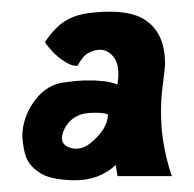

<svg xmlns="http://www.w3.org/2000/svg" viewBox="-20 -645 331 327"><path d="M272 -347Q274 -345 271 -345H181Q180 -345 180 -346L177 -364Q148 -337 105 -338Q63 -339 46 -352Q31 -362 25 -376Q20 -388 18 -412Q18 -445 39 -473.5Q60 -502 92 -505Q125 -510 153 -507Q168 -506 180 -501Q186 -537 170 -552Q154 -567 131 -555Q122 -551 112 -533H110Q99 -533 86 -543Q72 -552 57 -572V-573V-574Q76 -602 96 -612Q110 -620 133 -623Q201 -631 230 -609Q262 -586 261 -534Q261 -530 256 -490Q253 -463 255 -431Q258 -389 272 -347ZM135 -402Q163 -425 164 -450Q158 -453 142 -453Q121 -453 111 -447Q98 -441 90 -426Q79 -403 95 -395Q116 -386 135 -402Z"/></svg>

Font: Tovari Sans
Style: Bold
Weight: 700
Designer: Verneri Kontto, Denis Ignatov
Foundry: Verneri Kontto
Version: Version 1.10 May 7, 2019